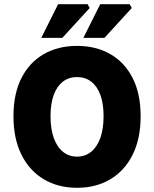

<svg xmlns="http://www.w3.org/2000/svg" viewBox="-20 -880 732 912"><path d="M346 12Q256 12 188 -28.5Q120 -69 82 -145Q44 -221 44 -328Q44 -435 82 -509.5Q120 -584 188 -623Q256 -662 346 -662Q436 -662 504 -623Q572 -584 610 -509.5Q648 -435 648 -328Q648 -221 610 -145Q572 -69 504 -28.5Q436 12 346 12ZM346 -136Q385 -136 413.5 -159.5Q442 -183 457 -226Q472 -269 472 -328Q472 -387 457 -428.5Q442 -470 413.5 -492Q385 -514 346 -514Q307 -514 278.5 -492Q250 -470 235 -428.5Q220 -387 220 -328Q220 -269 235 -226Q250 -183 278.5 -159.5Q307 -136 346 -136ZM176 -700 256 -860H396L406 -842L276 -700ZM376 -700 456 -860H596L606 -842L476 -700Z"/></svg>

Font: Source Sans 3 ExtraLight Black
Style: Regular
Weight: 900
Version: Version 3.052;hotconv 1.1.0;makeotfexe 2.6.0